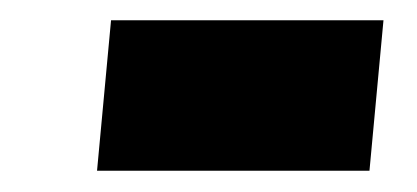

<svg xmlns="http://www.w3.org/2000/svg" viewBox="-20 -406 402 185"><path d="M73.5 -241.5 87 -386.5H349.5L336 -241.5Z"/></svg>

Font: Karla ExtraBold
Style: Italic
Weight: 800
Italic angle: -8°
Designer: Jonathan Pinhorn
Version: Version 2.004;gftools[0.9.33]